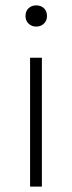

<svg xmlns="http://www.w3.org/2000/svg" viewBox="-20 -695 269 715"><path d="M92 0V-480H136V0ZM115 -596Q98 -596 86.5 -607Q75 -618 75 -635Q75 -654 86.5 -664.5Q98 -675 115 -675Q132 -675 143.5 -664.5Q155 -654 155 -635Q155 -618 143.5 -607Q132 -596 115 -596Z"/></svg>

Font: Giro Light
Style: Regular
Weight: 300
Designer: Paul D. Hunt
Foundry: Adobe Systems Incorporated
Version: Version 1.000;PS 1.0;hotconv 1.0.88;makeotf.lib2.5.647800